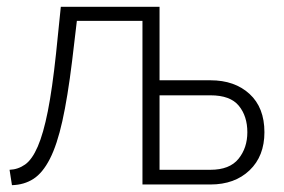

<svg xmlns="http://www.w3.org/2000/svg" viewBox="-20 -540 830 562"><path d="M8 -43Q33 -44 53.5 -58.5Q74 -73 90.5 -111Q107 -149 120 -214.5Q133 -280 144 -383L158 -520H447V-305H596Q667 -305 710.5 -265Q754 -225 754 -153Q754 -83 710.5 -41.5Q667 0 596 0H397V-479H205L191 -361Q178 -255 162.5 -185.5Q147 -116 126 -75Q105 -34 78 -16.5Q51 1 15 2ZM596 -43Q652 -43 678 -75Q704 -107 704 -153Q704 -200 679 -230.5Q654 -261 596 -261H447V-43Z"/></svg>

Font: Oxford Sans
Style: Regular
Weight: 300
Designer: Matt McInerney, Pablo Impallari, Rodrigo Fuenzalida
Foundry: Matt McInerney, Pablo Impallari, Rodrigo Fuenzalida
Version: Version 3.000g; ttfautohint (v1.5) -l 8 -r 28 -G 28 -x 14 -D